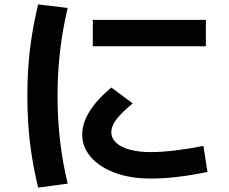

<svg xmlns="http://www.w3.org/2000/svg" viewBox="-20 -795 1040 871"><path d="M664 15Q573 15 503 -10.5Q433 -36 393 -81.5Q353 -127 353 -185Q353 -287 485 -398L582 -326Q531 -284 508 -253.5Q485 -223 485 -195Q485 -168 507 -147.5Q529 -127 569 -116Q609 -105 664 -105Q713 -105 775 -112.5Q837 -120 903 -133L921 -15Q855 -1 789 7Q723 15 664 15ZM401 -585V-705H914V-585ZM153 56Q128 -47 116 -147.5Q104 -248 104 -360Q104 -471 116 -571.5Q128 -672 153 -775L287 -759Q264 -662 252.5 -563.5Q241 -465 241 -360Q241 -254 252.5 -155.5Q264 -57 287 38Z"/></svg>

Font: M PLUS 1 Code
Style: Regular
Weight: 400
Designer: Coji Morishita
Foundry: UNDERFOREST DESIGN
Version: Version 1.005